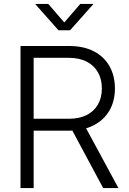

<svg xmlns="http://www.w3.org/2000/svg" viewBox="-20 -963 663 983"><path d="M85 0V-727.5H334Q407.7 -727.5 460.2 -700.4Q512.7 -673.3 540.5 -624.3Q568.4 -575.2 568.4 -509.8Q568.4 -444.8 539.8 -396.2Q511.2 -347.7 458.3 -320.8Q405.3 -293.9 332 -293.9H122.1V-355H332.5Q386.2 -355 423.8 -374Q461.4 -393.1 481.4 -428Q501.5 -462.9 501.5 -509.8Q501.5 -558.1 481.4 -593Q461.4 -627.9 423.6 -647.5Q385.7 -667 331.5 -667H152.3V0ZM508.3 0 332 -328.6H408.7L586.4 0ZM227.1 -942.9 309.1 -848.1 391.1 -942.9H457V-940.9L338.9 -808.1H279.3L161.6 -940.9V-942.9Z"/></svg>

Font: Inter 24pt Light
Style: Regular
Weight: 300
Designer: Rasmus Andersson
Foundry: rsms
Version: Version 4.001;git-66647c0bb